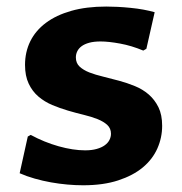

<svg xmlns="http://www.w3.org/2000/svg" viewBox="-20 -547 546 577"><path d="M63.5 -136.7 72.3 -141.6Q112.8 -119.6 156.2 -107.4Q199.7 -95.2 235.8 -95.2Q255.9 -95.2 270.5 -99.4Q285.2 -103.5 294.7 -110.4Q304.2 -117.2 308.8 -126.2Q313.5 -135.3 313.5 -145Q313.5 -161.1 302.5 -171.4Q291.5 -181.6 273.2 -189Q254.9 -196.3 231.7 -201.9Q208.5 -207.5 184.3 -214.6Q160.2 -221.7 137 -231.4Q113.8 -241.2 95.5 -256.8Q77.1 -272.5 66.2 -295.7Q55.2 -318.8 55.2 -352.1Q55.2 -390.6 71 -422.9Q86.9 -455.1 117.9 -478.3Q148.9 -501.5 194.3 -514.4Q239.7 -527.3 299.3 -527.3Q314.5 -527.3 333.5 -526.4Q352.5 -525.4 372.3 -523.4Q392.1 -521.5 410.9 -518.1Q429.7 -514.6 444.8 -510.3L419.9 -400.4L410.6 -395Q375.5 -409.7 341.1 -416Q306.6 -422.4 282.2 -422.4Q262.2 -422.4 248 -418.5Q233.9 -414.6 225.1 -408Q216.3 -401.4 212.2 -392.8Q208 -384.3 208 -374.5Q208 -357.4 219.2 -346.9Q230.5 -336.4 248.5 -329.3Q266.6 -322.3 290 -316.7Q313.5 -311 337.6 -304.4Q361.8 -297.9 385.3 -288.3Q408.7 -278.8 426.8 -263.2Q444.8 -247.6 456.1 -224.9Q467.3 -202.1 467.3 -168.9Q467.3 -133.3 452.9 -100.8Q438.5 -68.4 409.2 -43.9Q379.9 -19.5 335.2 -4.9Q290.5 9.8 230 9.8Q207 9.8 182.4 7.6Q157.7 5.4 133.1 1Q108.4 -3.4 84.2 -10.3Q60.1 -17.1 39.1 -26.4Z"/></svg>

Font: Proza Libre
Style: Bold
Weight: 700
Designer: Jasper de Waard
Foundry: Jasper de Waard
Version: Version 1.000; ttfautohint (v1.4.1.8-43bc)